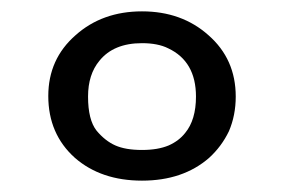

<svg xmlns="http://www.w3.org/2000/svg" viewBox="-20 -702 500 338"><path d="M276 -617Q258 -626 230 -626Q180 -626 155 -595Q135 -571 135 -532Q135 -491 150 -472Q165 -454 183 -446Q201 -438 230 -438Q258 -438 277 -446Q295 -454 306 -468Q325 -491 325 -532Q325 -594 276 -617ZM383 -471Q370 -444 348 -424Q302 -384 230 -384Q158 -384 112 -424Q65 -466 65 -533Q65 -598 113 -640Q160 -682 230 -682Q300 -682 347 -640Q395 -598 395 -532Q395 -499 383 -471Z"/></svg>

Font: Glacial Indifference
Style: Regular
Weight: 400
Designer: Alfredo Marco Pradil
Version: Version 1.00